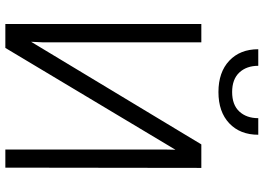

<svg xmlns="http://www.w3.org/2000/svg" viewBox="-154 -832 986 718"><g transform="rotate(90 339.0 -473.0)"><path d="M607.9 -732.9 606.9 0H539.1V-595.2L540 -636.2L159.2 0H69.8V-732.9H138.2V-138.2L136.2 -96.2L520 -732.9ZM164.1 -945.8H226.1Q226.1 -901.9 251.2 -875Q276.4 -848.1 324.2 -848.1Q372.1 -848.1 397 -875Q421.9 -901.9 421.9 -945.8H483.9Q483.9 -877.9 441.2 -837.4Q398.4 -796.9 324.2 -796.9Q250 -796.9 207 -837.4Q164.1 -877.9 164.1 -945.8Z"/></g></svg>

Font: Kreadon
Style: Regular
Weight: 400
Designer: kohakuno
Foundry: StudioGnu
Version: Version 1.000;Glyphs 3.1.2 (3151)